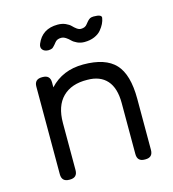

<svg xmlns="http://www.w3.org/2000/svg" viewBox="-98 -715 716 796"><g transform="rotate(-15 260.5 -317.0)"><path d="M311 -535.2Q294.4 -535.2 280.3 -541.7Q266.1 -548.3 258.5 -556.2Q251 -564 241 -570.6Q231 -577.1 221.2 -577.1Q202.6 -577.1 193.8 -564.9Q191.9 -562.5 188.5 -558.3Q185.1 -554.2 183.3 -552.5Q181.6 -550.8 178.7 -547.9Q175.8 -544.9 173.1 -543.9Q170.4 -543 166.7 -542Q163.1 -541 158.2 -541Q141.1 -541 132.8 -551Q124.5 -561 130.9 -576.2Q154.8 -633.8 221.2 -633.8Q240.2 -633.8 254.9 -627.2Q269.5 -620.6 276.9 -612.8Q284.2 -605 293.2 -598.4Q302.2 -591.8 311 -591.8Q329.1 -591.8 337.9 -604Q339.4 -606 343.3 -610.6Q347.2 -615.2 348.6 -616.7Q350.1 -618.2 353.3 -621.1Q356.4 -624 358.9 -625Q361.3 -626 365.2 -627Q369.1 -627.9 374 -627.9Q410.2 -627.9 407.2 -612.8Q405.3 -600.6 399.4 -588.6Q393.6 -576.7 383.1 -564Q372.6 -551.3 353.8 -543.2Q335 -535.2 311 -535.2ZM105 0H102.1Q69.8 0 69.8 -32.2V-408.2Q69.8 -439.9 102.1 -439.9H105Q137.2 -439.9 137.2 -408.2V-387.2Q192.4 -446.8 280.8 -446.8Q376 -446.8 418.5 -401.1Q460.9 -355.5 460.9 -251V-32.2Q460.9 0 429.2 0H425.8Q394 0 394 -32.2V-251Q394 -315.4 365 -348.1Q335.9 -380.9 280.8 -380.9Q212.9 -382.3 175 -344.7Q137.2 -307.1 137.2 -233.9V-32.2Q137.2 0 105 0Z"/></g></svg>

Font: Arcon Rounded-
Style: Regular
Weight: 400
Designer: M. Zarth
Foundry: martin zarth - visuelle & digitale kommunikation
Version: Version 1.110;PS 001.110;hotconv 1.0.70;makeotf.lib2.5.58329